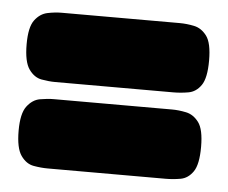

<svg xmlns="http://www.w3.org/2000/svg" viewBox="-36 -475 518 436"><g transform="rotate(5 222.5 -257.5)"><path d="M87 -277Q73 -277 56 -280Q39 -283 27 -300Q15 -317 15 -357Q15 -396 27 -412Q39 -428 56 -431.5Q73 -435 88 -435H357Q373 -435 390 -431.5Q407 -428 419 -412Q431 -396 431 -356Q431 -316 419.5 -299.5Q408 -283 390.5 -280Q373 -277 356 -277ZM87 -80Q72 -80 55 -83Q38 -86 26 -103Q14 -120 14 -160Q14 -199 26.5 -215.5Q39 -232 56 -235Q73 -238 88 -238H357Q372 -238 389 -234.5Q406 -231 418 -215Q430 -199 430 -159Q430 -119 418.5 -102.5Q407 -86 390 -83Q373 -80 356 -80Z"/></g></svg>

Font: Fredoka Light
Style: Bold
Weight: 700
Version: Version 2.001